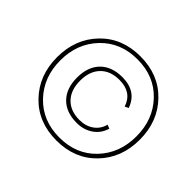

<svg xmlns="http://www.w3.org/2000/svg" viewBox="-153 -879 1097 1097"><g transform="rotate(45 396.0 -330.0)"><path d="M656 -86.5Q563 10 415 10Q267 10 174 -86.5Q81 -183 81 -330Q81 -477 174 -573.5Q267 -670 415 -670Q563 -670 656 -573.5Q749 -477 749 -330Q749 -183 656 -86.5ZM193 -104Q279 -14 415 -14Q551 -14 636.5 -104Q722 -194 722 -330Q722 -466 636.5 -556Q551 -646 415 -646Q279 -646 193 -556Q107 -466 107 -330Q107 -194 193 -104ZM426 -143Q340 -143 292 -192Q244 -241 244 -328Q244 -415 292 -464Q340 -513 426 -513Q541 -513 576 -414L554 -403Q526 -490 425 -490Q352 -490 310.5 -447Q269 -404 269 -328Q269 -252 310.5 -209Q352 -166 425 -166Q475 -166 511 -191.5Q547 -217 558 -261L581 -252Q567 -202 525 -172.5Q483 -143 426 -143Z"/></g></svg>

Font: Elaine Sans ExtraLight
Style: Italic
Weight: 275
Italic angle: -13°
Designer: Wei Huang
Foundry: Wei Huang
Version: Version 2.001;December 24, 2019;FontCreator 12.0.0.2547 64-b